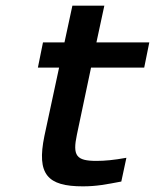

<svg xmlns="http://www.w3.org/2000/svg" viewBox="-20 -650 548 679"><path d="M321 -81C250 -81 236 -99 252 -174L302 -411H490L508 -500H321L349 -630H236L208 -500H132L114 -411H189L137 -169C109 -33 148 9 273 9C322 9 356 2 409 -8L427 -92C383 -84 351 -81 321 -81Z"/></svg>

Font: LT Wave Medium
Style: Italic
Weight: 500
Designer: Daniel Lyons
Version: Version 2.5 (Glyphs App)